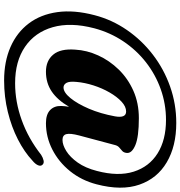

<svg xmlns="http://www.w3.org/2000/svg" viewBox="8 -746 878 934"><g transform="rotate(90 447.0 -279.0)"><path d="M579 -63.5Q536.5 -63.5 515.5 -83.8Q494.5 -104 495.5 -138Q496 -155 499.5 -176Q466.5 -119.5 425 -91.5Q383.5 -63.5 329 -63.5Q275.5 -63.5 245.8 -98.8Q216 -134 221.5 -206Q224.5 -262.5 249.5 -317.5Q274.5 -372.5 318 -417.2Q361.5 -462 421.5 -488.8Q481.5 -515.5 555 -515.5Q645 -515.5 685.8 -498.5Q726.5 -481.5 724 -456.5Q722.5 -442 714.5 -434.8Q706.5 -427.5 698 -420.5Q689.5 -413.5 686 -401L639 -225Q627.5 -181.5 632.5 -162.8Q637.5 -144 660.5 -144Q685 -144 714.8 -162.5Q744.5 -181 770.8 -218Q797 -255 811.5 -311Q839 -415 815 -490.5Q791 -566 725.8 -606.8Q660.5 -647.5 563.5 -647.5Q486 -647.5 414.2 -622Q342.5 -596.5 283 -550Q223.5 -503.5 180.8 -439.5Q138 -375.5 117.5 -298.5Q87.5 -183.5 112.2 -96.8Q137 -10 207.5 38.2Q278 86.5 385 86.5Q475.5 86.5 564.8 54.2Q654 22 733 -40Q747 -49 760.8 -52Q774.5 -55 782 -46Q789.5 -37.5 783.5 -24.2Q777.5 -11 761.5 2Q719.5 41.5 658.5 72.8Q597.5 104 524.2 122Q451 140 371.5 140Q279.5 140 208.8 109Q138 78 94.2 20.2Q50.5 -37.5 39 -118.8Q27.5 -200 54 -300.5Q76 -385 125.8 -457.2Q175.5 -529.5 245.8 -583.5Q316 -637.5 401 -667.5Q486 -697.5 578 -697.5Q691 -697.5 769.5 -651.2Q848 -605 878.2 -518.2Q908.5 -431.5 876.5 -309.5Q857.5 -236.5 812.8 -181Q768 -125.5 707.2 -94.5Q646.5 -63.5 579 -63.5ZM378.5 -212.5Q375 -177.5 383.2 -163.2Q391.5 -149 405.5 -149Q429.5 -149 457 -182.5Q484.5 -216 508.8 -272.5Q533 -329 546 -399.5Q555.5 -453.5 522.5 -453.5Q498.5 -453.5 474.5 -431.2Q450.5 -409 429.8 -373Q409 -337 395.5 -294.8Q382 -252.5 378.5 -212.5Z"/></g></svg>

Font: Fraunces 72pt Soft
Style: Bold Italic
Weight: 700
Italic angle: -16°
Version: Version 1.000;[b76b70a41]